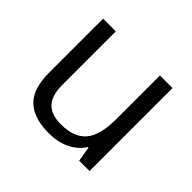

<svg xmlns="http://www.w3.org/2000/svg" viewBox="-131 -701 876 876"><g transform="rotate(45 307.0 -262.5)"><path d="M162.1 -535.2V-188Q162.1 -122.6 191.9 -90.3Q221.7 -58.1 285.2 -58.1Q369.1 -58.1 408 -104Q446.8 -149.9 446.8 -253.9V-535.2H527.8V0H460.9L449.2 -71.8H444.8Q419.9 -32.2 375.7 -11.2Q331.5 9.8 274.9 9.8Q177.2 9.8 128.7 -36.6Q80.1 -83 80.1 -185.1V-535.2Z"/></g></svg>

Font: WebKoruri
Style: Regular
Weight: 400
Foundry: lindwurm / mohemohe
Version: Version 1.00